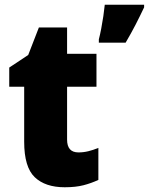

<svg xmlns="http://www.w3.org/2000/svg" viewBox="-20 -873 628 810"><path d="M311 -230Q332 -230 352.5 -235Q373 -240 395 -249V-114Q365 -100 332 -91.5Q299 -83 253 -83Q171 -83 126.5 -125.5Q82 -168 82 -275V-507H19V-588L99 -641L144 -757H263V-646H387V-507H263V-284Q263 -230 311 -230ZM588 -842Q570 -804 552 -769Q534 -734 510 -693H397V-707Q402 -726 407 -752Q412 -778 416 -805Q420 -832 422 -853H588Z"/></svg>

Font: Noto Sans Telugu UI SemiCondensed Black
Style: Regular
Weight: 900
Width: 4
Designer: Jelle Bosma - Monotype Design Team
Foundry: Monotype Imaging Inc.
Version: Version 2.005; ttfautohint (v1.8.4.7-5d5b)